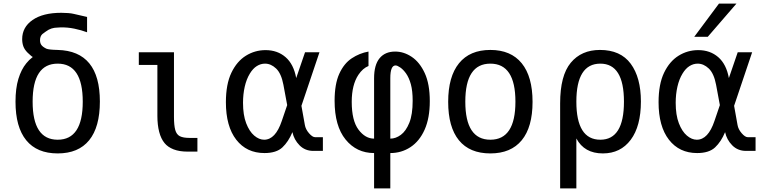

<svg xmlns="http://www.w3.org/2000/svg" viewBox="-20 -837 4240 1065"><path d="M300 14Q185 14 125.5 -59Q66 -132 66 -273Q66 -347 82 -399.5Q98 -452 126 -486Q140 -504 162 -521Q158 -522 150 -529.5Q142 -537 133 -545Q116 -562 109.5 -580Q103 -598 103 -620Q103 -686 160.5 -726Q218 -766 320 -766Q339 -766 358 -764.5Q377 -763 389 -760L463 -743V-658Q431 -670 392.5 -678Q354 -686 315 -685L299 -684Q282 -684 266 -679Q250 -674 234 -662L215 -648Q202 -636 202 -614Q202 -598 209.5 -587.5Q217 -577 237 -567Q251 -561 300 -560Q534 -554 534 -274Q534 -132 474.5 -59Q415 14 300 14ZM439 -273Q439 -484 300 -484Q161 -484 161 -273Q161 -62 300 -62Q439 -62 439 -273Z M1021 4Q975 4 943 -8.5Q911 -21 893 -43Q873 -67 863 -105.5Q853 -144 853 -194V-477H750V-547H945V-189Q945 -142 952 -116.5Q959 -91 977.5 -81.5Q996 -72 1032 -72H1075V4Z M1447 12Q1348 12 1290.5 -62Q1233 -136 1233 -270Q1233 -370 1263.5 -433.5Q1294 -497 1344 -528Q1394 -559 1453 -559Q1519 -559 1564 -520Q1609 -481 1623 -404L1672 -547H1752L1652 -250L1671 -144Q1675 -120 1694 -98Q1713 -76 1728 -76H1771V0H1718Q1672 0 1641.5 -31Q1611 -62 1602 -104Q1580 -51 1546.5 -19.5Q1513 12 1447 12ZM1445 -62Q1508 -62 1543 -166L1573 -254L1552 -367Q1540 -430 1511.5 -457Q1483 -484 1450 -484Q1426 -484 1404.5 -470.5Q1383 -457 1366 -429Q1347 -398 1337.5 -356Q1328 -314 1328 -267Q1328 -199 1345.5 -153.5Q1363 -108 1390 -85Q1417 -62 1445 -62Z M2055 12Q1958 12 1897 -63Q1836 -138 1836 -278Q1836 -371 1862 -428Q1888 -485 1931 -513.5Q1974 -542 2024 -551V-471Q1992 -458 1968 -422Q1931 -366 1931 -272Q1931 -168 1968.5 -118Q2006 -68 2055 -68V-403Q2055 -477 2085.5 -514Q2116 -551 2172 -551Q2220 -551 2264 -521.5Q2308 -492 2336 -431.5Q2364 -371 2364 -276Q2364 -182 2335.5 -118Q2307 -54 2257 -21Q2207 12 2145 12V208H2055ZM2145 -68Q2175 -68 2203.5 -89Q2232 -110 2250.5 -156Q2269 -202 2269 -278Q2269 -333 2259 -369.5Q2249 -406 2232 -430Q2217 -451 2200.5 -462.5Q2184 -474 2174 -474Q2145 -474 2145 -403Z M2700 14Q2585 14 2525.5 -59Q2466 -132 2466 -272Q2466 -412 2526 -486Q2586 -560 2700 -560Q2814 -560 2874 -486Q2934 -412 2934 -272Q2934 -132 2874 -59Q2814 14 2700 14ZM2839 -273Q2839 -484 2700 -484Q2561 -484 2561 -273Q2561 -62 2700 -62Q2839 -62 2839 -273Z M3087 -264Q3087 -418 3146 -489Q3205 -560 3308 -560Q3422 -560 3478.5 -483.5Q3535 -407 3535 -274Q3535 -137 3478.5 -61.5Q3422 14 3324 14Q3221 14 3177 -69V208H3087ZM3310 -62Q3441 -62 3441 -273Q3441 -484 3310 -484Q3177 -484 3177 -273Q3177 -62 3310 -62Z M3968 -817H4065L3906 -633H3831ZM3847 12Q3748 12 3690.5 -62Q3633 -136 3633 -270Q3633 -370 3663.5 -433.5Q3694 -497 3744 -528Q3794 -559 3853 -559Q3919 -559 3964 -520Q4009 -481 4023 -404L4072 -547H4152L4052 -250L4071 -144Q4075 -120 4094 -98Q4113 -76 4128 -76H4171V0H4118Q4072 0 4041.5 -31Q4011 -62 4002 -104Q3980 -51 3946.5 -19.5Q3913 12 3847 12ZM3845 -62Q3908 -62 3943 -166L3973 -254L3952 -367Q3940 -430 3911.5 -457Q3883 -484 3850 -484Q3826 -484 3804.5 -470.5Q3783 -457 3766 -429Q3747 -398 3737.5 -356Q3728 -314 3728 -267Q3728 -199 3745.5 -153.5Q3763 -108 3790 -85Q3817 -62 3845 -62Z"/></svg>

Font: PlemolJP35 Console
Style: Regular
Weight: 400
Version: v2.0.3; ttfautohint (v1.8.4.7-5d5b-dirty) -l 6 -r 45 -G 200 